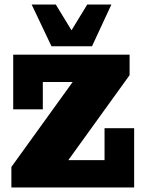

<svg xmlns="http://www.w3.org/2000/svg" viewBox="-20 -823 633 843"><path d="M30 0V-90L299 -463H168V-343H38V-583H549V-493L280 -120H439V-260H569V0ZM206 -620 119 -803H225L294 -690L363 -803H469L384 -620Z"/></svg>

Font: Rokkitt SemiBold Black
Style: Regular
Weight: 900
Version: Version 3.103